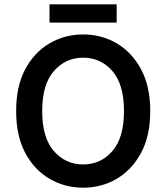

<svg xmlns="http://www.w3.org/2000/svg" viewBox="-20 -861 772 892"><path d="M55 -345Q55 -460 97 -539Q139 -618 210 -659.5Q281 -701 366 -701Q452 -701 522.5 -659.5Q593 -618 635.5 -539Q678 -460 678 -345Q678 -230 635.5 -151Q593 -72 522.5 -30.5Q452 11 366 11Q281 11 210 -30.5Q139 -72 97 -151Q55 -230 55 -345ZM176 -345Q176 -221 230.5 -159Q285 -97 366 -97Q448 -97 502 -159Q556 -221 556 -345Q556 -469 502 -531Q448 -593 366 -593Q285 -593 230.5 -531Q176 -469 176 -345ZM210 -756V-841H522V-756Z"/></svg>

Font: Radio Canada Medium
Style: Regular
Weight: 500
Designer: Charles Daoud, Etienne Aubert Bonn, Alexandre Saumier Demers, Jacques Le Bailly
Foundry: Radio-Canada
Version: Version 2.104; ttfautohint (v1.8.4.7-5d5b);gftools[0.9.28.de